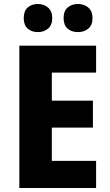

<svg xmlns="http://www.w3.org/2000/svg" viewBox="-20 -943 552 963"><path d="M462 0H77V-714H462V-579H240V-438H446V-303H240V-136H462ZM99 -852Q99 -888 119 -905.5Q139 -923 170 -923Q200 -923 221 -905Q242 -887 242 -852Q242 -817 221 -799.5Q200 -782 170 -782Q139 -782 119 -799.5Q99 -817 99 -852ZM299 -852Q299 -888 319.5 -905.5Q340 -923 371 -923Q402 -923 423 -905Q444 -887 444 -852Q444 -817 423 -799.5Q402 -782 371 -782Q339 -782 319 -799.5Q299 -817 299 -852Z"/></svg>

Font: Noto Sans Tamil SemiCondensed ExtraBold
Style: Regular
Weight: 800
Width: 4
Designer: Jelle Bosma - Monotype Design Team
Foundry: Monotype Imaging Inc.
Version: Version 2.004; ttfautohint (v1.8.4.7-5d5b)